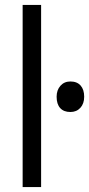

<svg xmlns="http://www.w3.org/2000/svg" viewBox="-20 -760 362 780"><path d="M72 0V-740H147V0ZM210 -367Q210 -394 225.5 -411.5Q241 -429 266 -429Q293 -429 307.5 -412.5Q322 -396 322 -367Q322 -339 306.5 -322Q291 -305 266 -305Q239 -305 224.5 -321Q210 -337 210 -367Z"/></svg>

Font: Our Lexend Light
Style: Regular
Weight: 300
Designer: Bonnie Shaver-Troup, Thomas Jockin
Foundry: Lexend
Version: Version 1.007